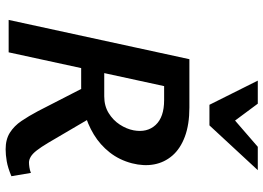

<svg xmlns="http://www.w3.org/2000/svg" viewBox="-150 -798 958 699"><g transform="rotate(90 329.5 -448.0)"><path d="M52 0 195 -658H371Q433 -658 477 -641.5Q521 -625 546 -596Q571 -567 578 -529.5Q585 -492 574 -449Q562 -403 534.5 -368Q507 -333 469 -310Q431 -287 387.5 -275.5Q344 -264 299 -264H154L172 -348H330Q365 -348 391 -364Q417 -380 433 -404.5Q449 -429 454 -455Q463 -504 434.5 -535Q406 -566 344 -566H293L170 0ZM523 11Q487 11 462.5 -4.5Q438 -20 420 -46.5Q402 -73 384 -107L289 -292L392 -327L500 -143Q515 -118 527 -102.5Q539 -87 550 -80.5Q561 -74 571 -74Q578 -74 588.5 -75.5Q599 -77 609 -81L621 -10Q590 3 566.5 7Q543 11 523 11ZM361 -731 395 -804 514 -907H599L436 -731ZM361 -731 273 -907H357L432 -806L436 -731Z"/></g></svg>

Font: Ysabeau Infant
Style: Bold Italic
Weight: 700
Italic angle: -12°
Designer: Christian Thalmann (Catharsis Fonts)
Version: Version 2.001;gftools[0.9.30]; featfreeze: ss01,ss02,lnum